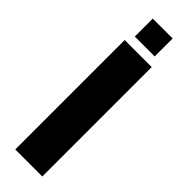

<svg xmlns="http://www.w3.org/2000/svg" viewBox="-263 -773 778 778"><g transform="rotate(45 125.5 -384.5)"><path d="M203 0H48V-627H203ZM67 -666V-769H181V-666Z"/></g></svg>

Font: Blinker
Style: Regular
Weight: 400
Designer: Juergen Huber
Foundry: supertype
Version: 1.017